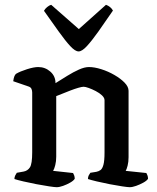

<svg xmlns="http://www.w3.org/2000/svg" viewBox="-20 -779 653 799"><path d="M216 0Q208 0 184.5 -3.5Q161 -7 132 -12.5Q103 -18 77.5 -24Q52 -30 40 -34Q40 -42 43.5 -49Q47 -56 50 -60L78 -65Q95 -68 104.5 -82.5Q114 -97 114 -145V-394Q114 -402 111 -409Q108 -416 99 -419L35 -441Q37 -455 40 -462Q43 -469 47 -472Q64 -482 92.5 -491Q121 -500 139 -500Q168 -500 189.5 -481Q211 -462 211 -433Q235 -448 260 -463.5Q285 -479 308.5 -489.5Q332 -500 350 -500Q373 -500 401.5 -491Q430 -482 456 -467Q482 -452 498.5 -435Q515 -418 515 -401V-125Q515 -105 511 -89.5Q507 -74 503 -68L589 -59Q591 -56 593.5 -49.5Q596 -43 596 -35Q591 -27 576.5 -19Q562 -11 546.5 -5.5Q531 0 520 0Q512 0 488.5 -3.5Q465 -7 436.5 -12.5Q408 -18 383 -24Q358 -30 346 -34Q346 -43 349.5 -49.5Q353 -56 356 -60L381 -64Q391 -66 398.5 -71.5Q406 -77 410.5 -93.5Q415 -110 415 -145V-362Q415 -372 404.5 -382Q394 -392 378.5 -400Q363 -408 349 -413Q335 -418 328 -418Q321 -418 305.5 -413.5Q290 -409 272 -402Q254 -395 238 -388.5Q222 -382 214 -379V-127Q214 -108 210 -92Q206 -76 201 -68L284 -59Q286 -56 288.5 -49.5Q291 -43 291 -35Q286 -27 272 -19Q258 -11 242.5 -5.5Q227 0 216 0ZM307 -565Q293 -565 272.5 -587Q252 -609 224.5 -647.5Q197 -686 163 -734Q167 -742 176 -749.5Q185 -757 193 -759L308 -658L421 -759Q430 -756 438 -749.5Q446 -743 450 -735Q416 -685 388.5 -646.5Q361 -608 341 -586.5Q321 -565 307 -565Z"/></svg>

Font: Texturina 12pt Medium
Style: Regular
Weight: 500
Designer: Guillermo Torres Carreño
Foundry: Omnibus-Type
Version: Version 1.002